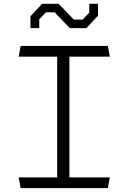

<svg xmlns="http://www.w3.org/2000/svg" viewBox="-20 -966 660 986"><path d="M273.5 -730H336.5V0H273.5ZM76 -55H544L534 0H86ZM86 -730H534L544 -675H76ZM359 -865.5H404.5L438.5 -901V-946.5H483.5V-885.5L423.5 -821.5H338.5L261 -902.5H215.5L181.5 -867V-821.5H136.5V-882.5L196.5 -946.5H281.5Z"/></svg>

Font: Monaspace Krypton Var ExLight
Style: Regular
Weight: 200
Designer: Riley Cran and the Lettermatic Team
Version: Version 1.200 (Monaspace Krypton Var)